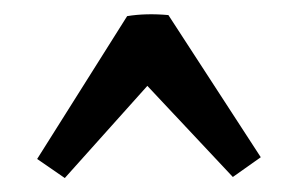

<svg xmlns="http://www.w3.org/2000/svg" viewBox="-20 -505 428 275"><path d="M313.5 -251.5 158.7 -416.5 221.2 -483.4 353.5 -279.8ZM72.8 -250 33.2 -277.3 162.1 -481.9Q189 -486.3 221.2 -483.4L216.3 -410.2Z"/></svg>

Font: Markazi Text
Style: Regular
Weight: 400
Designer: Borna Izadpanah (Arabic designer), Fiona Ross (Arabic design director) and Florian Runge (Latin designer)
Foundry: Borna Izadpanah and Florian Runge
Version: Version 1.000